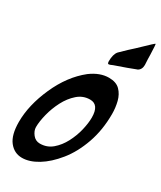

<svg xmlns="http://www.w3.org/2000/svg" viewBox="-296 -1188 1073 1280"><g transform="rotate(30 240.0 -548.0)"><path d="M296 -825Q289 -825 288 -843Q288 -898 310 -923Q368 -980 399 -1007Q439 -1044 479 -1083Q497 -1100 501 -1100Q503 -1100 506 -1019Q506 -990 509 -942Q509 -906 482 -891L483 -892Q428 -870 326 -835L307 -827Q305 -827 302 -826Q299 -825 296 -825ZM108 4Q48 4 9.5 -45Q-29 -94 -29 -194Q-29 -323 35.5 -468Q100 -613 206 -697Q276 -749 345 -749Q401 -749 430.5 -719Q460 -689 471.5 -643.5Q483 -598 483 -549Q483 -426 446.5 -322.5Q410 -219 351 -146Q292 -73 228.5 -34.5Q165 4 108 4ZM164 -138Q218 -138 258 -172Q298 -206 325 -257.5Q352 -309 365 -364Q378 -419 378 -461Q378 -560 309 -560Q255 -560 213.5 -523.5Q172 -487 144 -433Q116 -379 101.5 -321Q87 -263 87 -221Q87 -193 108.5 -165.5Q130 -138 164 -138Z"/></g></svg>

Font: Bangerz
Style: Regular
Weight: 400
Designer: vernon adams
Foundry: Vernon Adams
Version: Version 2.10;February 7, 2025;FontCreator 13.0.0.2683 64-bit